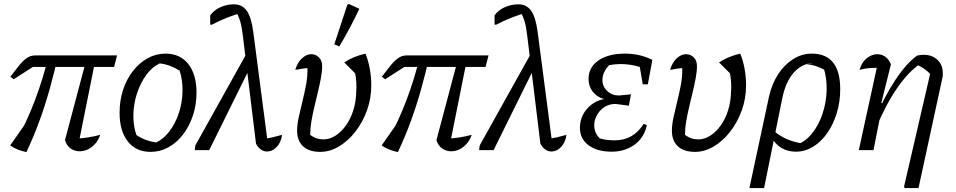

<svg xmlns="http://www.w3.org/2000/svg" viewBox="-20 -767 4887 981"><path d="M115 10Q90 5 69.5 -3.5Q49 -12 32 -24L144 -184L63 -48Q117 -145 158.5 -254.5Q200 -364 229 -484H277Q258 -399 234.5 -314.5Q211 -230 181.5 -149Q152 -68 115 10ZM381 -31 368 -59Q399 -60 430.5 -65Q462 -70 492 -78Q483 -51 466 -32Q449 -13 428.5 -3.5Q408 6 387 6Q362 6 341.5 -8Q321 -22 312 -51L427 -484H472ZM50 -362 33 -375Q60 -411 78 -433Q96 -455 110.5 -466Q125 -477 137 -480.5Q149 -484 162 -484H578L563 -425H148Z M749 9Q675 9 633 -44.5Q591 -98 591 -191Q591 -254 609 -308.5Q627 -363 659.5 -404.5Q692 -446 734.5 -469.5Q777 -493 826 -493Q900 -493 942 -440Q984 -387 984 -294Q984 -231 965.5 -176Q947 -121 915 -79.5Q883 -38 840.5 -14.5Q798 9 749 9ZM778 -39Q816 -57 846 -96.5Q876 -136 893.5 -188.5Q911 -241 912.5 -298Q914 -355 898 -406Q874 -421 848.5 -430.5Q823 -440 796 -443Q757 -425 727.5 -384.5Q698 -344 680.5 -291.5Q663 -239 661.5 -182.5Q660 -126 677 -77Q699 -62 724.5 -52.5Q750 -43 778 -39Z M1288 -33 1221 -583Q1216 -628 1208 -655.5Q1200 -683 1184 -712L1215 -702Q1177 -691 1138.5 -676Q1100 -661 1063 -641H1054V-689Q1075 -717 1108 -731Q1141 -745 1175 -745Q1217 -745 1240.5 -712.5Q1264 -680 1274 -604L1349 -30L1332 -58Q1353 -61 1375 -66Q1397 -71 1421 -78Q1418 -53 1406.5 -33.5Q1395 -14 1379 -3.5Q1363 7 1344 7Q1327 7 1312.5 -3.5Q1298 -14 1288 -33ZM975 0 978 -24 1249 -510 1266 -439 1049 0Z M1616 9Q1559 9 1528.5 -19.5Q1498 -48 1498 -100Q1498 -129 1506 -166.5Q1514 -204 1524.5 -246Q1535 -288 1543 -329.5Q1551 -371 1551 -408Q1551 -415 1550 -424Q1549 -433 1548 -441L1583 -421Q1570 -421 1557 -420Q1544 -419 1527.5 -416.5Q1511 -414 1489 -410Q1495 -433 1507.5 -451Q1520 -469 1536.5 -479.5Q1553 -490 1570 -490Q1594 -490 1610 -473.5Q1626 -457 1626 -430Q1626 -402 1619.5 -367.5Q1613 -333 1604 -295.5Q1595 -258 1586 -220Q1577 -182 1571 -147Q1565 -112 1565 -83Q1565 -75 1565.5 -69.5Q1566 -64 1567 -61L1554 -87Q1573 -70 1591.5 -62.5Q1610 -55 1634 -55Q1665 -55 1694.5 -74Q1724 -93 1747.5 -126Q1771 -159 1785 -203Q1799 -247 1800 -297Q1802 -323 1800.5 -345.5Q1799 -368 1795 -392L1739 -448Q1763 -464 1788.5 -474.5Q1814 -485 1847 -493Q1861 -461 1869 -417.5Q1877 -374 1877 -331Q1877 -264 1855 -203Q1833 -142 1795.5 -94Q1758 -46 1711.5 -18.5Q1665 9 1616 9ZM1714 -530 1688 -540 1754 -741 1762 -747 1816 -722Q1795 -677 1769.5 -629Q1744 -581 1714 -530Z M2013 10Q1988 5 1967.5 -3.5Q1947 -12 1930 -24L2042 -184L1961 -48Q2015 -145 2056.5 -254.5Q2098 -364 2127 -484H2175Q2156 -399 2132.5 -314.5Q2109 -230 2079.5 -149Q2050 -68 2013 10ZM2279 -31 2266 -59Q2297 -60 2328.5 -65Q2360 -70 2390 -78Q2381 -51 2364 -32Q2347 -13 2326.5 -3.5Q2306 6 2285 6Q2260 6 2239.5 -8Q2219 -22 2210 -51L2325 -484H2370ZM1948 -362 1931 -375Q1958 -411 1976 -433Q1994 -455 2008.5 -466Q2023 -477 2035 -480.5Q2047 -484 2060 -484H2476L2461 -425H2046Z M2741 -33 2674 -583Q2669 -628 2661 -655.5Q2653 -683 2637 -712L2668 -702Q2630 -691 2591.5 -676Q2553 -661 2516 -641H2507V-689Q2528 -717 2561 -731Q2594 -745 2628 -745Q2670 -745 2693.5 -712.5Q2717 -680 2727 -604L2802 -30L2785 -58Q2806 -61 2828 -66Q2850 -71 2874 -78Q2871 -53 2859.5 -33.5Q2848 -14 2832 -3.5Q2816 7 2797 7Q2780 7 2765.5 -3.5Q2751 -14 2741 -33ZM2428 0 2431 -24 2702 -510 2719 -439 2502 0Z M3106 8Q3031 8 2987 -25Q2943 -58 2943 -114Q2943 -150 2958.5 -180.5Q2974 -211 3002 -232.5Q3030 -254 3066 -261Q3030 -271 3008.5 -298.5Q2987 -326 2987 -364Q2987 -423 3037.5 -458Q3088 -493 3173 -493Q3210 -493 3244.5 -485.5Q3279 -478 3313 -461L3293 -410Q3231 -435 3174 -439Q3117 -443 3059 -426L3109 -450Q3085 -430 3071.5 -406.5Q3058 -383 3058 -357Q3058 -325 3082.5 -302Q3107 -279 3142 -279L3204 -285L3193 -227L3125 -236Q3090 -236 3064.5 -217.5Q3039 -199 3026 -171Q3013 -143 3017 -113Q3021 -83 3044 -60Q3077 -50 3120 -50Q3169 -50 3205.5 -71Q3242 -92 3269 -134L3285 -128Q3277 -87 3252.5 -56.5Q3228 -26 3190 -9Q3152 8 3106 8ZM3264 -336 3243 -461H3313L3290 -336Z M3531 9Q3474 9 3443.5 -19.5Q3413 -48 3413 -100Q3413 -129 3421 -166.5Q3429 -204 3439.5 -246Q3450 -288 3458 -329.5Q3466 -371 3466 -408Q3466 -415 3465 -424Q3464 -433 3463 -441L3498 -421Q3485 -421 3472 -420Q3459 -419 3442.5 -416.5Q3426 -414 3404 -410Q3410 -433 3422.5 -451Q3435 -469 3451.5 -479.5Q3468 -490 3485 -490Q3509 -490 3525 -473.5Q3541 -457 3541 -430Q3541 -402 3534.5 -367.5Q3528 -333 3519 -295.5Q3510 -258 3501 -220Q3492 -182 3486 -147Q3480 -112 3480 -83Q3480 -75 3480.5 -69.5Q3481 -64 3482 -61L3469 -87Q3488 -70 3506.5 -62.5Q3525 -55 3549 -55Q3580 -55 3609.5 -74Q3639 -93 3662.5 -126Q3686 -159 3700 -203Q3714 -247 3715 -297Q3717 -323 3715.5 -345.5Q3714 -368 3710 -392L3654 -448Q3678 -464 3703.5 -474.5Q3729 -485 3762 -493Q3776 -461 3784 -417.5Q3792 -374 3792 -331Q3792 -264 3770 -203Q3748 -142 3710.5 -94Q3673 -46 3626.5 -18.5Q3580 9 3531 9Z M3809 194 3909 -273Q3924 -339 3956 -388Q3988 -437 4032.5 -465Q4077 -493 4128 -493Q4200 -493 4236.5 -447.5Q4273 -402 4273 -311Q4273 -246 4255 -188Q4237 -130 4206 -86Q4175 -42 4134 -17Q4093 8 4047 8Q4005 8 3973 -11Q3941 -30 3924 -64L3932 -100Q3992 -46 4086 -33L4053 -28Q4097 -45 4130 -86.5Q4163 -128 4182 -184Q4201 -240 4203.5 -302Q4206 -364 4188 -422L4210 -401Q4184 -416 4158 -426Q4132 -436 4101 -439L4136 -446Q4077 -442 4036.5 -397Q3996 -352 3978 -270L3884 194Z M4599 187 4736 -405 4740 -382Q4718 -405 4701 -416.5Q4684 -428 4661 -438L4681 -440Q4624 -403 4566 -320Q4508 -237 4458 -118L4446 -150Q4471 -210 4498.5 -262.5Q4526 -315 4554 -357.5Q4582 -400 4610.5 -432Q4639 -464 4666 -483Q4675 -485 4683 -486Q4691 -487 4700 -487Q4743 -487 4770 -461Q4797 -435 4797 -395Q4797 -389 4797 -382.5Q4797 -376 4795 -369L4673 194H4603ZM4368 0 4468 -458 4479 -421Q4471 -421 4462.5 -420.5Q4454 -420 4444 -420Q4425 -420 4408 -417.5Q4391 -415 4372 -410Q4379 -436 4393 -453.5Q4407 -471 4425.5 -480.5Q4444 -490 4463 -490Q4485 -490 4503.5 -477Q4522 -464 4532 -438L4483 -241L4490 -238L4443 0Z"/></svg>

Font: Piazzolla 24pt
Style: Italic
Weight: 400
Italic angle: -11.3°
Designer: Juan Pablo del Peral
Foundry: Huerta Tipografica
Version: Version 2.005